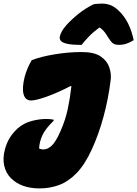

<svg xmlns="http://www.w3.org/2000/svg" viewBox="-46 -850 765 1070"><path d="M131 -515Q184 -535 260 -547.5Q336 -560 410 -560Q479 -560 515 -535.5Q551 -511 563 -475Q575 -439 571 -406Q558 -299 531 -200Q504 -101 466 -18Q427 67 381 114.5Q335 162 283.5 181Q232 200 175 200Q72 200 15 143Q-13 115 -22.5 73.5Q-32 32 -18 -20Q-7 -58 10 -84.5Q27 -111 53 -135Q88 -165 131 -176Q174 -187 211 -187Q237 -187 253 -183V-177Q207 -133 190 -95.5Q173 -58 172 -22Q185 -17 195 -17Q219 -17 242 -38Q265 -59 292 -121Q319 -182 332 -244.5Q345 -307 352 -370H346Q275 -333 214.5 -311.5Q154 -290 127 -290Q95 -290 85.5 -324.5Q76 -359 91 -420Q105 -472 131 -515ZM475 -826Q484 -828 499.5 -829Q515 -830 522 -830Q545 -830 567 -822.5Q589 -815 615 -791Q677 -733 699 -626Q678 -613 658.5 -606.5Q639 -600 615 -600Q593 -600 581 -610.5Q569 -621 555 -644Q547 -658 537.5 -670.5Q528 -683 511 -696H507Q473 -671 449 -646Q425 -621 409 -600H403Q354 -600 328 -606Q302 -612 293.5 -622Q285 -632 287 -644Q292 -674 324 -710Q354 -743 391.5 -773Q429 -803 475 -826Z"/></svg>

Font: Recursive Mn Csl St XBk
Style: Italic
Weight: 1000
Italic angle: -15°
Monospace: yes
Version: Version 1.079;hotconv 1.0.112;makeotfexe 2.5.65598; ttfautoh